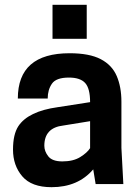

<svg xmlns="http://www.w3.org/2000/svg" viewBox="-20 -764 578 797"><path d="M34 0ZM340 -603H198V-744H340ZM194 13Q111 13 72.5 -32Q34 -77 34 -143Q34 -206 56 -240Q97 -302 219 -319L354 -340Q354 -397 333.5 -419.5Q313 -442 266 -442Q213 -442 195.5 -416.5Q178 -391 178 -355H54Q54 -543 269 -543Q351 -543 398 -518.5Q445 -494 464.5 -448.5Q484 -403 484 -342V-150L492 0H377L367 -61Q304 13 194 13ZM239 -94Q284 -94 313 -112Q342 -130 354 -149V-261L243 -243Q164 -234 164 -159Q164 -136 180.5 -115Q197 -94 239 -94Z"/></svg>

Font: Tanohe Sans SemiBold
Style: Regular
Weight: 600
Designer: Village Type and Design LLC & Cristiano Sobral
Foundry: Cooper Hewitt Smithsonian Design Museum
Version: Version 1.00;September 29, 2021;FontCreator 13.0.0.2655 64-b